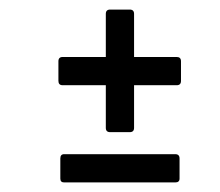

<svg xmlns="http://www.w3.org/2000/svg" viewBox="-20 -449 460 401"><path d="M210 -173Q201 -173 201 -182V-271H111Q102 -271 102 -280V-321Q102 -330 111 -330H201V-420Q201 -429 210 -429H251Q260 -429 260 -420V-330H349Q358 -330 358 -321V-280Q358 -271 349 -271H260V-182Q260 -173 251 -173ZM114 -68Q106 -68 106 -76V-118Q106 -127 114 -127H346Q355 -127 355 -118V-76Q355 -68 346 -68Z"/></svg>

Font: Sofia Sans Extra Condensed
Style: Italic
Weight: 400
Italic angle: -9°
Designer: Botio Nikoltchev, Ani Petrova
Foundry: lettersoup
Version: Version 4.101; ttfautohint (v1.8.4.7-5d5b)